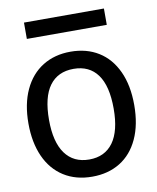

<svg xmlns="http://www.w3.org/2000/svg" viewBox="-83 -792 710 871"><g transform="rotate(-10 271.5 -356.0)"><path d="M455.6 -651.9H87.4V-727.1H455.6ZM272 15.1Q196.8 15.1 141.6 -19.8Q86.4 -54.7 57.1 -119.6Q27.8 -184.6 27.8 -272.5Q27.8 -362.3 58.1 -427.2Q88.4 -492.2 143.6 -526.4Q198.7 -560.5 272 -560.5Q345.7 -560.5 400.4 -526.6Q455.1 -492.7 485.1 -427.7Q515.1 -362.8 515.1 -272.5Q515.1 -182.1 485.1 -117.2Q455.1 -52.2 400.4 -18.6Q345.7 15.1 272 15.1ZM272 -481.4Q199.2 -481.4 160.9 -429.2Q122.6 -377 122.6 -272.5Q122.6 -170.4 161.1 -117.2Q199.7 -64 272 -64Q343.8 -64 382.1 -116.7Q420.4 -169.4 420.4 -272.5Q420.4 -377 382.3 -429.2Q344.2 -481.4 272 -481.4Z"/></g></svg>

Font: SG Kara Bold
Style: Regular
Weight: 400
Designer: Damoon Khanjanzadeh
Version: Version 1.000